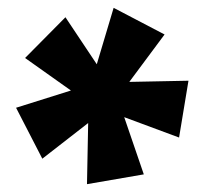

<svg xmlns="http://www.w3.org/2000/svg" viewBox="-20 -762 528 490"><path d="M202 -292 205 -448 88 -357 21 -487 161 -531 44 -614 147 -718 227 -598 270 -742 400 -674 310 -553 461 -556 437 -411 297 -463 347 -317Z"/></svg>

Font: Outfit Black
Style: Regular
Weight: 900
Designer: Rodrigo Fuenzalida
Foundry: fragTYPE
Version: Version 1.100; ttfautohint (v1.8.4.7-5d5b)